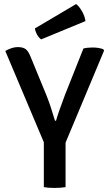

<svg xmlns="http://www.w3.org/2000/svg" viewBox="-20 -922 539 946"><path d="M300 -454 391 -683Q410 -688 437 -688Q464 -688 488 -680L493 -673L303 -219V0Q280 4 248 4Q216 4 196 0V-221L6 -671Q40 -690 67 -690Q94 -690 107 -679.5Q120 -669 130 -644L209 -452Q229 -402 251 -327H256Q267 -367 300 -454ZM152 -782 355 -902Q370 -891 384 -866.5Q398 -842 401 -818L183 -728Q172 -735 163 -751Q154 -767 152 -782Z"/></svg>

Font: Signika
Style: Regular
Weight: 400
Designer: Anna Giedrys
Foundry: Anna Giedrys
Version: Version 1.001